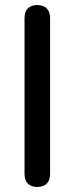

<svg xmlns="http://www.w3.org/2000/svg" viewBox="-20 -732 294 759"><path d="M127 7C160 7 178 -11 178 -44V-661C178 -694 159 -712 127 -712C95 -712 77 -694 77 -661V-44C77 -11 95 7 127 7Z"/></svg>

Font: Nunito SemiBold
Style: Regular
Weight: 600
Designer: Vernon Adams
Foundry: Vernon Adams
Version: Version 3.602